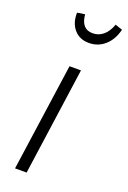

<svg xmlns="http://www.w3.org/2000/svg" viewBox="-149 -825 586 876"><g transform="rotate(20 144.0 -386.5)"><path d="M166 -652.8Q120.6 -652.8 94 -683.6Q67.4 -714.4 68.8 -764.2L106 -770Q111.8 -700.2 167 -700.2Q196.3 -700.2 218.5 -719Q240.7 -737.8 252.9 -772.9L288.1 -761.2Q275.9 -710.9 243.4 -681.9Q210.9 -652.8 166 -652.8ZM175.8 -522.9 102.1 0H45.9L120.1 -522.9Z"/></g></svg>

Font: Fira Sans Compressed Light
Style: Italic
Weight: 300
Width: 3
Italic angle: -8°
Designer: Carrois Corporate & Edenspiekermann AG
Foundry: Carrois Corporate GbR & Edenspiekermann AG
Version: Version 4.203;PS 004.203;hotconv 1.0.88;makeotf.lib2.5.64775